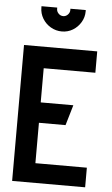

<svg xmlns="http://www.w3.org/2000/svg" viewBox="-60 -946 574 985"><g transform="rotate(5 226.5 -453.0)"><path d="M41 0H417V-101H152V-309H289L320 -414H152V-590H418V-700H41ZM341 -906H262V-899Q262 -886 252 -875.5Q242 -865 228 -865Q214 -865 204 -875.5Q194 -886 194 -899V-906H113V-899Q113 -869 128.5 -843Q144 -817 170.5 -801.5Q197 -786 228 -786Q259 -786 284.5 -801.5Q310 -817 325.5 -843Q341 -869 341 -899Z"/></g></svg>

Font: Advent Pro Expanded
Style: Bold
Weight: 700
Width: 7
Designer: VivaRado, Andreas Kalpakidis
Foundry: VivaRado, Andreas Kalpakidis
Version: Version 3.000